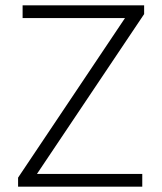

<svg xmlns="http://www.w3.org/2000/svg" viewBox="-20 -702 611 722"><path d="M48 0V-34L450 -634H65V-682H522V-649L119 -48H515V0Z"/></svg>

Font: Outfit Extra Light
Style: Regular
Weight: 200
Designer: Rodrigo Fuenzalida
Foundry: fragTYPE
Version: Version 1.000